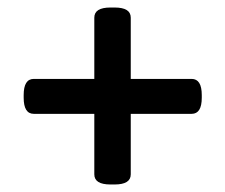

<svg xmlns="http://www.w3.org/2000/svg" viewBox="-20 -490 600 511"><path d="M274 1Q231 1 231 -26V-187H70Q43 -187 43 -230V-237Q43 -280 70 -280H231V-443Q231 -470 274 -470H285Q328 -470 328 -443V-280H490Q517 -280 517 -237V-230Q517 -187 490 -187H328V-26Q328 1 285 1Z"/></svg>

Font: Asap SemiBold
Style: Regular
Weight: 600
Designer: Pablo Cosgaya
Foundry: Omnibus-Type
Version: Version 3.001; ttfautohint (v1.8.3)